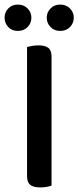

<svg xmlns="http://www.w3.org/2000/svg" viewBox="-35 -812 342 838"><path d="M190 -2Q183 1 169.5 3.5Q156 6 141 6Q110 6 96.5 -5.5Q83 -17 83 -44V-607Q91 -609 104.5 -611.5Q118 -614 133 -614Q162 -614 176 -603Q190 -592 190 -564ZM102 -735Q102 -711 85.5 -694Q69 -677 43 -677Q17 -677 1 -694Q-15 -711 -15 -735Q-15 -758 1 -775Q17 -792 43 -792Q69 -792 85.5 -775Q102 -758 102 -735ZM287 -735Q287 -711 270.5 -694Q254 -677 228 -677Q202 -677 185.5 -694Q169 -711 169 -735Q169 -758 185.5 -775Q202 -792 228 -792Q254 -792 270.5 -775Q287 -758 287 -735Z"/></svg>

Font: Baloo Paaji 2 Medium
Style: Regular
Weight: 500
Designer: Shuchita Grover, Noopur Datye and Ek Type
Foundry: Ek Type
Version: Version 1.640;hotconv 1.0.111;makeotfexe 2.5.65597; ttfautoh